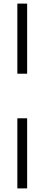

<svg xmlns="http://www.w3.org/2000/svg" viewBox="-20 -828 247 1068"><path d="M76.5 -418V-808H131V-418ZM76.5 220V-170H131V220Z"/></svg>

Font: Encode Sans Condensed Light
Style: Regular
Weight: 300
Width: 3
Designer: Multiple Designers
Foundry: Impallari Type
Version: Version 2.000